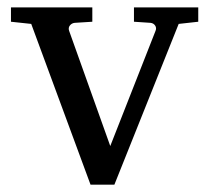

<svg xmlns="http://www.w3.org/2000/svg" viewBox="-20 -502 569 522"><path d="M465.8 -437 291 0H226.1L64.9 -437L9.8 -442.9V-481.9H231V-442.9L183.1 -439.9Q174.8 -439 169.9 -432.6Q165 -426.3 168 -418L279.8 -105L402.8 -418Q406.2 -425.8 401.9 -432.4Q397.5 -439 389.2 -439.9L344.2 -442.9V-481.9H519V-442.9Z"/></svg>

Font: BabelStone Ogham Bound
Style: Italic
Weight: 400
Italic angle: -30°
Designer: Andrew West
Foundry: BabelStone
Version: Version 2.02 March 14, 2022